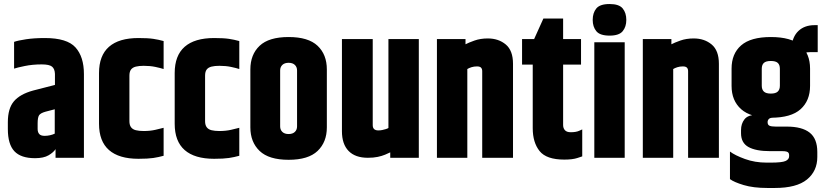

<svg xmlns="http://www.w3.org/2000/svg" viewBox="-20 -784 4088 954"><path d="M50 -576Q70 -583 110 -589Q150 -595 203 -595Q313 -595 355 -548.5Q397 -502 397 -416V0H256V-43Q246 -27 221.5 -12.5Q197 2 154 2Q84 2 51.5 -32.5Q19 -67 19 -143V-177Q19 -245 49 -280.5Q79 -316 144 -334L253 -362V-417Q252 -442 238.5 -453Q225 -464 187 -464Q142 -464 103 -456Q64 -448 50 -443ZM252 -120V-241L206 -229Q181 -222 174 -211Q167 -200 167 -171V-143Q167 -127 175 -118Q183 -109 202 -109Q215 -109 228.5 -112Q242 -115 252 -120Z M472 -421Q472 -508 521.5 -551.5Q571 -595 668 -595Q715 -595 741.5 -591Q768 -587 793 -580V-441Q778 -446 752 -451.5Q726 -457 694 -457Q671 -457 655 -453Q639 -449 631 -438.5Q623 -428 623 -408V-182Q623 -163 631 -152Q639 -141 655 -137Q671 -133 694 -133Q726 -133 752 -139Q778 -145 793 -149V-10Q768 -3 741.5 1Q715 5 668 5Q571 5 521.5 -38.5Q472 -82 472 -169Z M848 -421Q848 -508 897.5 -551.5Q947 -595 1044 -595Q1091 -595 1117.5 -591Q1144 -587 1169 -580V-441Q1154 -446 1128 -451.5Q1102 -457 1070 -457Q1047 -457 1031 -453Q1015 -449 1007 -438.5Q999 -428 999 -408V-182Q999 -163 1007 -152Q1015 -141 1031 -137Q1047 -133 1070 -133Q1102 -133 1128 -139Q1154 -145 1169 -149V-10Q1144 -3 1117.5 1Q1091 5 1044 5Q947 5 897.5 -38.5Q848 -82 848 -169Z M1224 -439Q1224 -513 1270 -556.5Q1316 -600 1414 -600Q1512 -600 1558 -556.5Q1604 -513 1604 -439V-151Q1604 -78 1558 -34Q1512 10 1414 10Q1316 10 1270 -34Q1224 -78 1224 -151ZM1456 -434Q1456 -451 1445 -461.5Q1434 -472 1414 -472Q1394 -472 1383 -461.5Q1372 -451 1372 -434V-156Q1372 -139 1383 -128.5Q1394 -118 1414 -118Q1434 -118 1445 -128.5Q1456 -139 1456 -156Z M1910 -590H2061V0H1919V-27Q1909 -22 1893.5 -15.5Q1878 -9 1857 -4.5Q1836 0 1808 0Q1745 0 1712 -34Q1679 -68 1679 -132V-590H1832V-162Q1832 -136 1860 -136Q1870 -136 1879.5 -138Q1889 -140 1897 -142.5Q1905 -145 1910 -148Z M2293 -564Q2308 -572 2337.5 -582.5Q2367 -593 2404 -593Q2457 -593 2493 -563Q2529 -533 2529 -467V0H2376V-430Q2376 -442 2370 -448Q2364 -454 2350 -454Q2335 -454 2322.5 -450Q2310 -446 2302 -441V0H2151V-590H2293Z M2680 -692H2778V-590H2867V-463H2778V-163Q2778 -147 2787 -137Q2796 -127 2816 -127Q2842 -127 2857.5 -134Q2873 -141 2873 -141V-7Q2873 -7 2849 1Q2825 9 2784 9Q2695 9 2661 -33.5Q2627 -76 2627 -147V-463H2574V-590H2634Z M2933 -574H3084V0H2933ZM2925 -685Q2925 -720 2943 -742Q2961 -764 3009 -764Q3056 -764 3074 -742Q3092 -720 3092 -685Q3092 -651 3074 -629Q3056 -607 3009 -607Q2961 -607 2943 -629Q2925 -651 2925 -685Z M3316 -564Q3331 -572 3360.5 -582.5Q3390 -593 3427 -593Q3480 -593 3516 -563Q3552 -533 3552 -467V0H3399V-430Q3399 -442 3393 -448Q3387 -454 3373 -454Q3358 -454 3345.5 -450Q3333 -446 3325 -441V0H3174V-590H3316Z M3662 -138Q3662 -169 3679 -191Q3696 -213 3736 -213Q3754 -213 3780 -208.5Q3806 -204 3820 -199Q3806 -199 3800 -192.5Q3794 -186 3794 -177Q3794 -164 3803 -159.5Q3812 -155 3834 -155H3889Q3965 -155 4003 -125Q4041 -95 4041 -29V-4Q4041 66 3989.5 108Q3938 150 3830 150H3793Q3723 150 3675 135.5Q3627 121 3607 106V-31Q3632 -12 3681.5 6Q3731 24 3789 24H3810Q3865 24 3883 16Q3901 8 3901 -8V-13Q3901 -20 3898 -24.5Q3895 -29 3887.5 -31Q3880 -33 3867 -33H3806Q3736 -33 3699 -53.5Q3662 -74 3662 -122ZM3615 -443Q3615 -517 3662.5 -558.5Q3710 -600 3810 -600Q3911 -600 3958 -558.5Q4005 -517 4005 -443V-357Q4005 -284 3958 -241.5Q3911 -199 3810 -199Q3710 -199 3662.5 -241.5Q3615 -284 3615 -357ZM3855 -442Q3855 -462 3844.5 -471.5Q3834 -481 3810 -481Q3786 -481 3775.5 -471.5Q3765 -462 3765 -442V-358Q3765 -339 3775.5 -329Q3786 -319 3810 -319Q3834 -319 3844.5 -329Q3855 -339 3855 -358ZM4027 -659H4043V-525H4008Q3991 -525 3977 -521.5Q3963 -518 3952 -511L3912 -547Q3917 -602 3947.5 -630.5Q3978 -659 4027 -659Z"/></svg>

Font: Khand Variable Light
Style: Regular
Weight: 300
Designer: Satya Rajpurohit
Foundry: Indian Type Foundry
Version: Version 3.000